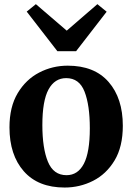

<svg xmlns="http://www.w3.org/2000/svg" viewBox="-20 -870 622 902"><path d="M24.5 -271.5Q24.5 -368 63.2 -432.5Q102 -497 164.2 -529.2Q226.5 -561.5 298 -561.5Q423.5 -561.5 490.2 -485Q557 -408.5 557 -279Q557 -180.5 518.2 -116.2Q479.5 -52 417.2 -20.5Q355 11 283.5 11Q159 11 91.8 -65.5Q24.5 -142 24.5 -271.5ZM292.5 -47Q346 -47 374 -100.8Q402 -154.5 402 -267.5Q402 -376 377.2 -439.5Q352.5 -503 291 -503Q237 -503 208 -449.8Q179 -396.5 179 -282.5Q179 -174 205 -110.5Q231 -47 292.5 -47ZM148.5 -850.5 293.5 -726 437.5 -850.5 481 -815 337.5 -629.5H249.5L105.5 -815.5Z"/></svg>

Font: Merriweather Text Regular
Style: Bold
Weight: 700
Designer: Eben Sorkin
Foundry: Eben Sorkin
Version: Version 2.100; ttfautohint (v1.7.19-72a1) -l 8 -r 50 -G 200 